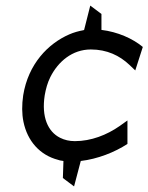

<svg xmlns="http://www.w3.org/2000/svg" viewBox="-20 -567 531 687"><path d="M63 -226C58 -192 58 -160 64 -131C78 -63 122 -12 188 5C190 6 197 8 207 9L205 70L245 100L269 9C329 2 390 -22 436 -52V-136L408 -116C362 -84 306 -62 248 -62C228 -62 211 -66 195 -74C151 -96 128 -149 140 -226C144 -249 150 -271 160 -291C188 -347 239 -390 305 -390C363 -390 408 -368 443 -335L464 -315L491 -399C455 -429 401 -453 343 -460V-517L303 -547L281 -460C280 -460 279 -459 279 -459C262 -456 244 -451 228 -444C152 -411 81 -338 63 -226Z"/></svg>

Font: Charger Sport
Style: NrwObl
Weight: 400
Designer: Jasper
Foundry: Cannot Into Space Fonts
Version: Version 1.1